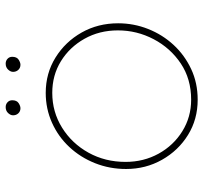

<svg xmlns="http://www.w3.org/2000/svg" viewBox="-40 -663 716 676"><g transform="rotate(-90 318.0 -325.0)"><path d="M305 13Q236 13 181 -21Q126 -55 93.5 -112.5Q61 -170 61 -239Q61 -297 81.5 -348.5Q102 -400 138.5 -439Q175 -478 224 -500Q273 -522 329 -522Q398 -522 453.5 -487.5Q509 -453 541.5 -395.5Q574 -338 574 -267Q574 -212 554 -161.5Q534 -111 498 -72Q462 -33 413 -10Q364 13 305 13ZM305 -10Q378 -10 432.5 -46.5Q487 -83 518 -142Q549 -201 549 -268Q549 -333 519.5 -385.5Q490 -438 440.5 -468.5Q391 -499 329 -499Q262 -499 206.5 -464.5Q151 -430 118.5 -371.5Q86 -313 86 -241Q86 -177 115 -124.5Q144 -72 194 -41Q244 -10 305 -10ZM428 -611Q417 -611 410 -618.5Q403 -626 403 -637Q403 -646 411 -654.5Q419 -663 432 -663Q442 -663 449 -656.5Q456 -650 456 -640Q456 -624 446 -617.5Q436 -611 428 -611ZM275 -611Q264 -611 257 -618.5Q250 -626 250 -637Q250 -646 258 -654.5Q266 -663 279 -663Q289 -663 296 -656.5Q303 -650 303 -640Q303 -624 293 -617.5Q283 -611 275 -611Z"/></g></svg>

Font: MuseoModerno Thin
Style: Italic
Weight: 100
Italic angle: -9°
Designer: Pablo Cosgaya, Héctor Gatti, Marcela Romero, and the Authors of The MuseoModerno Project.
Foundry: Omnibus-Type Team
Version: Version 1.003